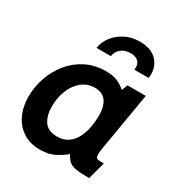

<svg xmlns="http://www.w3.org/2000/svg" viewBox="-172 -850 928 984"><g transform="rotate(30 292.0 -358.0)"><path d="M203 10Q145 10 103.5 -17Q62 -44 40 -91Q18 -138 18 -198Q18 -256 37.5 -311.5Q57 -367 93.5 -411.5Q130 -456 182 -482Q234 -508 299 -508Q339 -508 366 -496.5Q393 -485 415 -465L429 -500H537L479 -158Q477 -145 476 -135.5Q475 -126 475 -120Q475 -99 485.5 -95.5Q496 -92 524 -92L496 10Q445 10 418 5.5Q391 1 376.5 -11.5Q362 -24 350 -48Q324 -26 289.5 -8Q255 10 203 10ZM245 -92Q287 -92 313.5 -112Q340 -132 354.5 -163.5Q369 -195 374.5 -229.5Q380 -264 380 -292Q380 -344 359 -375Q338 -406 290 -406Q248 -406 215.5 -380Q183 -354 165 -310Q147 -266 147 -214Q147 -159 170 -125.5Q193 -92 245 -92ZM373.3 -726Q437 -726 471 -693Q505 -660 505 -612.4Q505 -605.8 504.5 -599.7Q503.9 -593.6 502.9 -587H419Q420 -592 420 -595.1Q420 -598.3 420 -601Q420 -625 404.5 -638Q389 -651 360 -651Q329 -651 307 -634.5Q285 -618 279.8 -587H195Q201 -625 225.5 -656.5Q250 -688 287.5 -707Q325 -726 373.3 -726Z"/></g></svg>

Font: Cabin VF Beta
Style: Italic
Weight: 400
Italic angle: -7°
Designer: Pablo Impallari
Foundry: Pablo Impallari. http://www.impallari.com Igino Marini. http://www.ikern.com
Version: Version 2.300